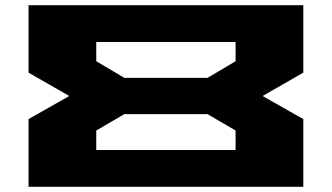

<svg xmlns="http://www.w3.org/2000/svg" viewBox="-20 -720 1279 740"><path d="M90 0V-261L247 -350L90 -440V-700H1149V-440L992 -350L1149 -261V0ZM351 -142H888V-217L780 -280H459L351 -217ZM351 -484 459 -420H780L888 -484V-558H351Z"/></svg>

Font: Stalinist One
Style: Regular
Weight: 400
Designer: Jovanny Lemonad
Foundry: Alexey Maslov, Jovanny Lemonad
Version: Version 3.004